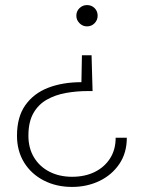

<svg xmlns="http://www.w3.org/2000/svg" viewBox="-20 -544 557 757"><path d="M341 -326 345 -185H327Q282 -185 240 -177.5Q198 -170 164.5 -151Q131 -132 111.5 -97.5Q92 -63 92 -9Q92 40 114 76.5Q136 113 175 133Q214 153 264 153Q315 153 353.5 134Q392 115 414 80.5Q436 46 436 -1H480Q480 59 450.5 102.5Q421 146 372 169.5Q323 193 264 193Q202 193 152.5 167.5Q103 142 75 96.5Q47 51 47 -9Q47 -83 80 -129.5Q113 -176 170 -198Q227 -220 301 -220L303 -326ZM323 -524Q341 -524 353 -512Q365 -500 365 -482Q365 -465 353 -452.5Q341 -440 323 -440Q306 -440 293.5 -452.5Q281 -465 281 -482Q281 -500 293.5 -512Q306 -524 323 -524Z"/></svg>

Font: DM Sans 12pt ExtraLight
Style: Regular
Weight: 250
Version: Version 4.004;gftools[0.9.30]